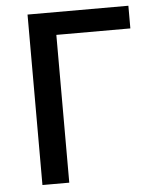

<svg xmlns="http://www.w3.org/2000/svg" viewBox="-53 -782 674 827"><g transform="rotate(-5 284.5 -368.5)"><path d="M97 0H213V-639H533V-737H97Z"/></g></svg>

Font: Noto Sans CJK TC Medium
Style: Regular
Weight: 500
Designer: Ryoko NISHIZUKA 西塚涼子 (kana, bopomofo & ideographs); Paul D. Hunt (Latin, Greek & Cyrillic); Sandoll Communications 산돌커뮤니
Foundry: Adobe
Version: Version 2.004;hotconv 1.0.118;makeotfexe 2.5.65603